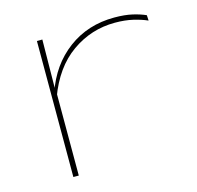

<svg xmlns="http://www.w3.org/2000/svg" viewBox="-79 -567 665 649"><g transform="rotate(-15 254.0 -242.5)"><path d="M116 -274 105.5 -286 112.5 -292.5Q143 -382 212 -433.5Q281 -485 374 -485Q410.5 -485 437.2 -478.8Q464 -472.5 482.5 -464L483.5 -445Q462 -454.5 434.2 -461Q406.5 -467.5 371.5 -467.5Q288 -467.5 219.8 -419.2Q151.5 -371 116 -274ZM101 0V-476H120L118 -297.5H120V0Z"/></g></svg>

Font: Anek Latin Expanded Thin
Style: Regular
Weight: 250
Width: 7
Designer: Yesha Goshar
Foundry: Ek Type
Version: Version 1.003